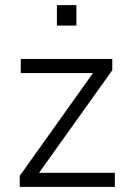

<svg xmlns="http://www.w3.org/2000/svg" viewBox="-20 -729 506 749"><path d="M57 0V-43L357 -464L360 -444H61V-499H418V-455L116 -32L113 -55H428V0ZM202 -629V-709H278V-629Z"/></svg>

Font: Nunitoga
Style: Light
Weight: 300
Designer: Vernon Adams
Foundry: Vernon Adams
Version: Version 1.0